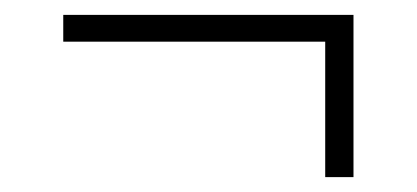

<svg xmlns="http://www.w3.org/2000/svg" viewBox="-20 -384 560 258"><path d="M417 -328H65V-364H455V-146H417Z"/></svg>

Font: Chakra Petch ExtraLight
Style: Regular
Weight: 275
Designer: Katatrad Aksorn Co.,Ltd.
Foundry: Cadson Demak Co.,Ltd.
Version: Version 1.000; ttfautohint (v1.6)